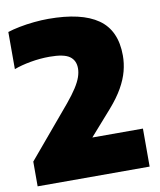

<svg xmlns="http://www.w3.org/2000/svg" viewBox="-84 -817 734 883"><g transform="rotate(-10 283.0 -375.0)"><path d="M20 0V-115.5L219.5 -352.5Q248 -387 265 -413.5Q282 -440 289.5 -461.5Q297 -483 297 -502.5Q297 -539.5 270.5 -558.5Q244 -577.5 177 -577.5Q133 -577.5 88.2 -569.5Q43.5 -561.5 10.5 -549V-722.5Q33.5 -730 66.2 -736.5Q99 -743 134.8 -746.5Q170.5 -750 201.5 -750Q356 -750 433.2 -696Q510.5 -642 510.5 -524.5Q510.5 -488.5 501 -452Q491.5 -415.5 469.2 -376.2Q447 -337 409 -293.5L259.5 -124L256.5 -177.5H543V0Z"/></g></svg>

Font: Encode Sans Condensed Thin Black
Style: Regular
Weight: 900
Version: Version 3.002